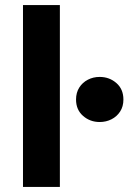

<svg xmlns="http://www.w3.org/2000/svg" viewBox="-20 -740 508 760"><path d="M71 0V-720H217V0ZM374.5 -257Q336.5 -257 308.8 -281.2Q281 -305.5 281 -346Q281 -373.5 293.8 -393.5Q306.5 -413.5 327.8 -424.5Q349 -435.5 374.5 -435.5Q413 -435.5 440.8 -411.2Q468.5 -387 468.5 -346Q468.5 -318.5 455.5 -298.5Q442.5 -278.5 421.2 -267.8Q400 -257 374.5 -257Z"/></svg>

Font: Geologica SemiBold
Style: Regular
Weight: 600
Designer: Sindre Bremnes, Frode Helland
Foundry: Monokrom Skriftforlag AS
Version: Version 1.010;gftools[0.9.28]